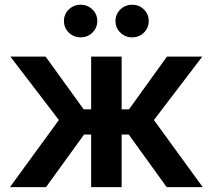

<svg xmlns="http://www.w3.org/2000/svg" viewBox="-20 -773 878 793"><path d="M21 0 223.1 -277.3 22.9 -539.1H168.5L325.7 -321.3H356.4V-539.1H482.4V-321.3H512.7L669.4 -539.1H815.4L615.7 -277.3L817.4 0H668.5L511.7 -217.3H482.4V0H356.4V-217.3H327.1L169.9 0ZM525.9 -618.7Q497.1 -618.7 477.1 -638.4Q457 -658.2 457 -686Q457 -714.4 477.1 -733.9Q497.1 -753.4 525.9 -753.4Q554.7 -753.4 574.5 -733.9Q594.2 -714.4 594.2 -686Q594.2 -658.2 574.5 -638.4Q554.7 -618.7 525.9 -618.7ZM313 -618.7Q284.2 -618.7 264.2 -638.4Q244.1 -658.2 244.1 -686Q244.1 -714.4 264.2 -733.9Q284.2 -753.4 313 -753.4Q341.8 -753.4 361.8 -733.9Q381.8 -714.4 381.8 -686Q381.8 -658.2 361.8 -638.4Q341.8 -618.7 313 -618.7Z"/></svg>

Font: Inter 18pt SemiBold
Style: Regular
Weight: 600
Designer: Rasmus Andersson
Foundry: rsms
Version: Version 4.001;git-66647c0bb